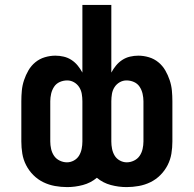

<svg xmlns="http://www.w3.org/2000/svg" viewBox="-20 -755 790 783"><path d="M496 8Q464 8 432 -0.5Q400 -9 375 -30Q350 -9 318 -0.5Q286 8 254 8Q229 8 204 3.5Q179 -1 156.5 -12Q134 -23 116 -41Q98 -59 86.5 -81.5Q75 -104 71 -128.5Q67 -153 67 -178V-342Q67 -364 69 -385.5Q71 -407 78 -428Q85 -449 96 -468Q107 -487 124 -501Q141 -515 162.5 -521.5Q184 -528 206 -528Q223 -528 240 -524Q257 -520 271.5 -510.5Q286 -501 297 -487.5Q308 -474 316 -459V-735H434V-459Q442 -474 453 -487.5Q464 -501 478.5 -510.5Q493 -520 510 -524Q527 -528 544 -528Q566 -528 587.5 -521.5Q609 -515 626 -501Q643 -487 654 -468Q665 -449 672 -428Q679 -407 681 -385.5Q683 -364 683 -342V-178Q683 -153 679 -128.5Q675 -104 663.5 -81.5Q652 -59 634 -41Q616 -23 593.5 -12Q571 -1 546 3.5Q521 8 496 8ZM497 -93Q512 -93 526.5 -100Q541 -107 549.5 -119.5Q558 -132 561.5 -147.5Q565 -163 565 -178V-342Q565 -357 561.5 -372.5Q558 -388 549.5 -401Q541 -414 526.5 -420.5Q512 -427 496 -427Q481 -427 468 -419.5Q455 -412 447 -399.5Q439 -387 436.5 -372Q434 -357 434 -342V-178Q434 -163 437 -148Q440 -133 447.5 -120.5Q455 -108 468.5 -100.5Q482 -93 497 -93ZM253 -93Q268 -93 281.5 -100.5Q295 -108 302.5 -120.5Q310 -133 313 -148Q316 -163 316 -178V-342Q316 -357 313.5 -372Q311 -387 303 -399.5Q295 -412 282 -419.5Q269 -427 254 -427Q238 -427 223.5 -420.5Q209 -414 200.5 -401Q192 -388 188.5 -372.5Q185 -357 185 -342V-178Q185 -163 188.5 -147.5Q192 -132 200.5 -119.5Q209 -107 223.5 -100Q238 -93 253 -93Z"/></svg>

Font: Iosevka Aile
Style: Bold
Weight: 700
Designer: Belleve Invis
Foundry: Belleve Invis
Version: Version 28.0.1; ttfautohint (v1.8.4)